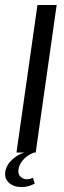

<svg xmlns="http://www.w3.org/2000/svg" viewBox="-44 -611 256 769"><path d="M22 0 106 -591H183L99 0ZM41 138Q10 138 -8.5 120.5Q-27 103 -23 78Q-19 50 5 28Q29 6 57 -1L92 0Q64 11 48 30Q32 49 30 68Q27 87 38.5 97Q50 107 62 107Q71 107 77.5 105Q84 103 88 101L95 125Q88 128 75 133Q62 138 41 138Z"/></svg>

Font: Alumni Sans Medium
Style: Italic
Weight: 500
Italic angle: -8°
Designer: Robert E. Leuschke
Foundry: Robert E. Leuschke
Version: Version 1.016